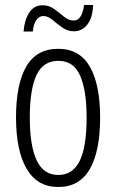

<svg xmlns="http://www.w3.org/2000/svg" viewBox="-20 -737 464 767"><path d="M380 -267Q380 -134 339 -62Q298 10 213 10Q129 10 86.5 -62.5Q44 -135 44 -268Q44 -401 85 -471.5Q126 -542 213 -542Q298 -542 339 -470.5Q380 -399 380 -267ZM99 -268Q99 -155 126.5 -96.5Q154 -38 213 -38Q271 -38 298.5 -94.5Q326 -151 326 -267Q326 -376 300 -435Q274 -494 213 -494Q152 -494 125.5 -436.5Q99 -379 99 -268ZM74 -611Q78 -658 97 -687Q116 -716 150 -716Q176 -716 196.5 -701Q217 -686 235.5 -670.5Q254 -655 274 -655Q292 -655 302 -671.5Q312 -688 316 -717H352Q350 -665 328.5 -638.5Q307 -612 276 -612Q250 -612 229 -627Q208 -642 189.5 -657.5Q171 -673 153 -673Q137 -673 125.5 -657.5Q114 -642 111 -611Z"/></svg>

Font: Noto Sans Tamil ExtraCondensed Light
Style: Regular
Weight: 300
Width: 2
Designer: Jelle Bosma - Monotype Design Team
Foundry: Monotype Imaging Inc.
Version: Version 2.004; ttfautohint (v1.8.4.7-5d5b)